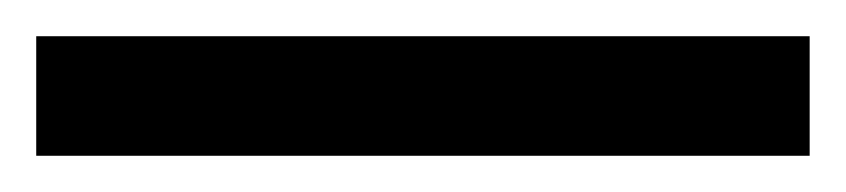

<svg xmlns="http://www.w3.org/2000/svg" viewBox="-22 70 467 106"><path d="M425 156V90H-2V156Z"/></svg>

Font: Noto Sans Ol Chiki SemiBold
Style: Regular
Weight: 600
Designer: Monotype Design Team, Lewis McGuffie
Foundry: Monotype Imaging Inc.
Version: Version 2.003